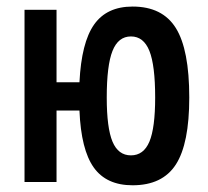

<svg xmlns="http://www.w3.org/2000/svg" viewBox="-20 -547 626 577"><path d="M378.4 9.8Q299.8 9.8 261.7 -43.7Q223.6 -97.2 218.8 -214.8H149.9V0H53.7V-517.6H149.9V-299.8H218.8Q224.6 -418.9 262.7 -473.1Q300.8 -527.3 378.4 -527.3Q468.3 -527.3 508.5 -462.6Q548.8 -397.9 548.8 -253.9Q548.8 -115.2 508.5 -52.7Q468.3 9.8 378.4 9.8ZM373.5 -80.1Q411.6 -80.1 429 -121.3Q446.3 -162.6 446.3 -253.9Q446.3 -350.6 429 -394Q411.6 -437.5 373.5 -437.5Q335.4 -437.5 318.1 -394Q300.8 -350.6 300.8 -253.9Q300.8 -162.6 318.1 -121.3Q335.4 -80.1 373.5 -80.1Z"/></svg>

Font: CaskaydiaCove NFP
Style: Regular
Weight: 400
Designer: Aaron Bell
Foundry: Saja Typeworks
Version: Version 2111.001; VTT 6.35;Nerd Fonts 3.1.1